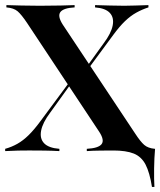

<svg xmlns="http://www.w3.org/2000/svg" viewBox="-25 -591 626 751"><path d="M569.4 140.3Q560.5 83.9 544.4 52.8Q528.2 21.8 498.4 9.7Q468.5 -2.4 416.9 -2.4L487.9 -15.3L581.5 -8.9Q579.8 8.1 579 27.8Q578.2 47.6 577.8 68.1Q577.4 88.7 577.8 107.3Q578.2 125.8 579 140.3ZM314.5 0V-8.9Q359.7 -11.3 372.2 -27Q384.7 -42.7 362.9 -75.8L80.6 -501.6Q58.9 -533.9 44 -546.8Q29 -559.7 0 -562.1V-571Q25.8 -570.2 58.9 -569.4Q91.9 -568.5 130.6 -568.5Q177.4 -568.5 212.1 -569.4Q246.8 -570.2 266.9 -571V-562.1Q223.4 -559.7 211.3 -544Q199.2 -528.2 220.2 -495.2L503.2 -69.4Q524.2 -37.1 539.1 -24.2Q554 -11.3 580.6 -8.9V0Q557.3 -1.6 524.2 -2Q491.1 -2.4 452.4 -2.4Q404.8 -2.4 369.8 -2Q334.7 -1.6 314.5 0ZM-4.8 0V-8.9Q21 -16.1 43.1 -28.6Q65.3 -41.1 87.1 -62.5Q108.9 -83.9 133.1 -116.9L250.8 -275.8L258.1 -271L171 -150Q141.9 -111.3 135.9 -80.2Q129.8 -49.2 147.6 -30.6Q165.3 -12.1 207.3 -8.9V0Q178.2 -1.6 148.4 -2Q118.5 -2.4 89.5 -2.4Q67.7 -2.4 46 -2Q24.2 -1.6 -4.8 0ZM302.4 -297.6 294.4 -302.4 380.6 -421.8Q409.7 -460.5 415.7 -491.1Q421.8 -521.8 404.8 -540.3Q387.9 -558.9 346.8 -562.1V-571Q376.6 -570.2 405.2 -569.4Q433.9 -568.5 461.3 -568.5Q483.9 -568.5 505.2 -569.4Q526.6 -570.2 555.6 -571V-562.1Q530.6 -554 508.1 -541.5Q485.5 -529 463.7 -508.1Q441.9 -487.1 417.7 -454Z"/></svg>

Font: Playfair 144pt SemiCondensed
Style: Bold
Weight: 700
Width: 4
Designer: Claus Eggers Sørensen
Foundry: Claus Eggers Sørensen
Version: Version 2.203